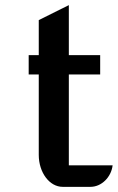

<svg xmlns="http://www.w3.org/2000/svg" viewBox="-20 -725 457 745"><path d="M130.4 -124C130.4 -55.7 171.9 0 223.1 0H331.1C374 0 411.6 -37.6 417 -83.5H247.1V-436H368.7V-511.2H247.1V-705.1L130.4 -647V-511.2H91.3V-436H130.4Z"/></svg>

Font: Atomic Age
Style: Regular
Weight: 400
Designer: James Grieshaber
Foundry: James Grieshaber
Version: Version 1.002